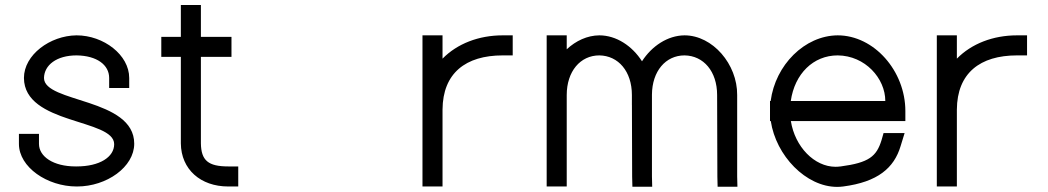

<svg xmlns="http://www.w3.org/2000/svg" viewBox="-20 -724 4183 766"><path d="M495.5 -413C495.5 -505 393.5 -583 285.5 -583C179.5 -582 75.5 -505 75.5 -413C76.5 -226.1 435.5 -251 435.5 -148.7C435.5 -97.4 377.7 -60 285.5 -60C284.4 -60 283.3 -60 282.1 -60C192.1 -60 135.5 -99.6 135.5 -150V-190H55.5V-150C55.5 -57 168.5 20 285.5 20C286.2 20 287 20 287.7 20C405.5 20 515.5 -57.7 515.5 -150.8C515.5 -333.9 155.5 -313.1 155.5 -413C156.5 -464 205.5 -503 285.5 -503C366.5 -502 415.5 -465 415.5 -413V-373H495.5Z M781.5 -497H863.5H903.5V-577H863.5H781.5V-664V-704H701.5V-664V-577H663.5H623.5V-497H663.5H701.5V-152C702.5 -48 780.5 20 890.5 20H930.5V-60H890.5C810.5 -60 782.5 -84 781.5 -152Z M1745.5 -490V-543V-583H1665.5V-543V-285.9C1665.5 -284.6 1665.5 -283.3 1665.5 -282V-242V-20V20H1745.5V-20V-242V-282V-286.8C1746.5 -432.5 1838.1 -503 1985.5 -503H2025.5V-583H1985.5C1890 -583 1804.2 -549.8 1745.5 -490Z M2541.3 -479.5C2502.4 -540.5 2439.1 -583 2371 -583C2323.1 -582.6 2277.4 -561.3 2241 -527.3V-543V-583H2161V-543V-345V-305V-20V20H2241V-20V-305V-345C2241 -439 2295 -503 2371 -503C2447 -502 2501 -439 2501 -345V-305H2501.1L2502 -19L2503 21H2582L2581 -20V-305V-345L2581 -346.8C2581.7 -439.8 2635.5 -503 2711 -503C2787 -502 2841 -439 2841 -345L2842 -19L2843 21H2922L2921 -20V-345C2922 -468 2823 -583 2711 -583C2643.5 -582.4 2580.4 -540.3 2541.3 -479.5Z M3134.9 -321C3150.3 -429.5 3224.6 -503 3322 -503C3432 -502 3512 -411 3512 -321ZM3055.1 -241C3075.8 -102.9 3195.3 21.6 3320 21.6C3328 21.6 3336 21 3344 20C3482 2 3547 -54 3573 -141L3589 -193H3505L3497 -165C3477 -100 3447 -75 3334 -60H3333C3326.5 -59.1 3320 -58.6 3313.6 -58.6C3228.8 -58.6 3151.5 -138.5 3135.2 -241H3552H3592V-281C3592 -441 3467 -583 3322 -583C3190.1 -582.1 3073.3 -464.5 3054.6 -321H3052V-281V-241Z M3797.5 -490V-543V-583H3717.5V-543V-285.9C3717.5 -284.6 3717.5 -283.3 3717.5 -282V-242V-20V20H3797.5V-20V-242V-282V-286.8C3798.5 -432.5 3890.1 -503 4037.5 -503H4077.5V-583H4037.5C3942 -583 3856.2 -549.8 3797.5 -490Z"/></svg>

Font: Nordica Advanced
Style: Regular
Weight: 300
Version: Version 1.07